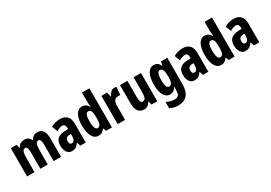

<svg xmlns="http://www.w3.org/2000/svg" viewBox="32 -1877 4560 3233"><g transform="rotate(-30 2312.5 -260.0)"><path d="M574 -559Q716 -559 716 -360V0H572V-315Q572 -372 560.5 -401.5Q549 -431 524 -431Q487 -431 472.5 -392Q458 -353 458 -271V0H314V-316Q314 -431 266 -431Q228 -431 214 -388Q200 -345 200 -255V0H56V-549H169L184 -480H194Q210 -522 245 -540.5Q280 -559 321 -559Q369 -559 398 -538.5Q427 -518 439 -485H453Q488 -559 574 -559Z M1017 -560Q1102 -560 1149 -511.5Q1196 -463 1196 -363V0H1091L1068 -73H1065Q1039 -31 1008 -10.5Q977 10 927 10Q881 10 852.5 -15.5Q824 -41 811 -81Q798 -121 798 -166Q798 -254 844.5 -296.5Q891 -339 981 -343L1052 -346V-368Q1052 -404 1038 -424Q1024 -444 995 -444Q947 -444 879 -405L838 -512Q918 -560 1017 -560ZM1018 -249Q943 -246 943 -168Q943 -105 988 -105Q1016 -105 1034 -131Q1052 -157 1052 -201V-251Z M1447 10Q1368 10 1325.5 -66.5Q1283 -143 1283 -276Q1283 -409 1325 -484Q1367 -559 1442 -559Q1480 -559 1511 -540Q1542 -521 1564 -479H1569Q1567 -512 1564.5 -535.5Q1562 -559 1562 -578V-760H1706V0H1591L1571 -57H1562Q1537 -22 1511.5 -6Q1486 10 1447 10ZM1492 -110Q1529 -110 1545.5 -146Q1562 -182 1562 -260V-292Q1562 -367 1545.5 -401Q1529 -435 1492 -435Q1429 -435 1429 -278Q1429 -110 1492 -110Z M2072 -559Q2080 -559 2089 -558.5Q2098 -558 2112 -554L2101 -400Q2093 -403 2082.5 -404Q2072 -405 2063 -405Q2010 -405 1985.5 -371.5Q1961 -338 1961 -279V0H1817V-549H1928L1948 -461H1955Q1970 -497 2000 -528Q2030 -559 2072 -559Z M2587 -549V0H2475L2458 -69H2450Q2412 10 2328 10Q2255 10 2217 -43Q2179 -96 2179 -192V-549H2323V-236Q2323 -177 2334 -147.5Q2345 -118 2372 -118Q2418 -118 2430.5 -159Q2443 -200 2443 -273V-549Z M2840 -559Q2876 -559 2903.5 -542.5Q2931 -526 2956 -480H2964L2975 -549H3099V-39Q3099 95 3040 167.5Q2981 240 2855 240Q2772 240 2701 201V80Q2746 102 2786 111.5Q2826 121 2858 121Q2904 121 2929.5 97Q2955 73 2955 11V5Q2955 -36 2959 -72H2955Q2930 -26 2901.5 -8Q2873 10 2834 10Q2759 10 2717.5 -66Q2676 -142 2676 -270Q2676 -406 2718.5 -482.5Q2761 -559 2840 -559ZM2885 -434Q2854 -434 2838 -393.5Q2822 -353 2822 -269Q2822 -114 2886 -114Q2920 -114 2937.5 -146.5Q2955 -179 2955 -254V-280Q2955 -364 2937.5 -399Q2920 -434 2885 -434Z M3401 -560Q3486 -560 3533 -511.5Q3580 -463 3580 -363V0H3475L3452 -73H3449Q3423 -31 3392 -10.5Q3361 10 3311 10Q3265 10 3236.5 -15.5Q3208 -41 3195 -81Q3182 -121 3182 -166Q3182 -254 3228.5 -296.5Q3275 -339 3365 -343L3436 -346V-368Q3436 -404 3422 -424Q3408 -444 3379 -444Q3331 -444 3263 -405L3222 -512Q3302 -560 3401 -560ZM3402 -249Q3327 -246 3327 -168Q3327 -105 3372 -105Q3400 -105 3418 -131Q3436 -157 3436 -201V-251Z M3831 10Q3752 10 3709.5 -66.5Q3667 -143 3667 -276Q3667 -409 3709 -484Q3751 -559 3826 -559Q3864 -559 3895 -540Q3926 -521 3948 -479H3953Q3951 -512 3948.5 -535.5Q3946 -559 3946 -578V-760H4090V0H3975L3955 -57H3946Q3921 -22 3895.5 -6Q3870 10 3831 10ZM3876 -110Q3913 -110 3929.5 -146Q3946 -182 3946 -260V-292Q3946 -367 3929.5 -401Q3913 -435 3876 -435Q3813 -435 3813 -278Q3813 -110 3876 -110Z M4392 -560Q4477 -560 4524 -511.5Q4571 -463 4571 -363V0H4466L4443 -73H4440Q4414 -31 4383 -10.5Q4352 10 4302 10Q4256 10 4227.5 -15.5Q4199 -41 4186 -81Q4173 -121 4173 -166Q4173 -254 4219.5 -296.5Q4266 -339 4356 -343L4427 -346V-368Q4427 -404 4413 -424Q4399 -444 4370 -444Q4322 -444 4254 -405L4213 -512Q4293 -560 4392 -560ZM4393 -249Q4318 -246 4318 -168Q4318 -105 4363 -105Q4391 -105 4409 -131Q4427 -157 4427 -201V-251Z"/></g></svg>

Font: Noto Sans Gurmukhi ExtraCondensed ExtraBold
Style: Regular
Weight: 800
Width: 2
Designer: Jelle Bosma - Monotype Design Team
Foundry: Monotype Imaging Inc.
Version: Version 2.004; ttfautohint (v1.8.4.7-5d5b)